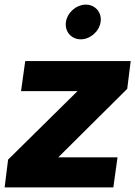

<svg xmlns="http://www.w3.org/2000/svg" viewBox="-46 -810 585 830"><path d="M-26 0H444L462 -130H206L504 -426L519 -546H63L45 -416H289L-11 -120ZM239 -715C233 -674 262 -640 303 -640C344 -640 383 -674 389 -715C395 -756 366 -790 325 -790C284 -790 245 -756 239 -715Z"/></svg>

Font: Mluvka ExtraBold
Style: Italic
Weight: 800
Italic angle: -8°
Designer: Modified by Jiří Krblich, Original typeface by Gumpita Rahayu
Foundry: Gumpita Rahayu & Jiří Krblich
Version: Version 2.000;Glyphs 3.1.1 (3134)